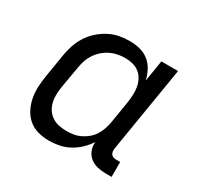

<svg xmlns="http://www.w3.org/2000/svg" viewBox="-124 -679 847 827"><g transform="rotate(30 300.0 -265.0)"><path d="M210 8Q210 8 210 8Q210 8 210 8Q182 8 155 0.5Q128 -7 108 -24.5Q88 -42 76 -66Q64 -90 59 -117Q54 -144 55.5 -172.5Q57 -201 62 -230L80 -340Q84 -366 92.5 -391.5Q101 -417 115.5 -440.5Q130 -464 151 -483Q172 -502 196.5 -515Q221 -528 247 -533Q273 -538 299 -538Q326 -538 351 -531.5Q376 -525 395 -509.5Q414 -494 425.5 -472Q437 -450 443 -425L460 -530H543L473 -104Q472 -96 473 -88.5Q474 -81 478.5 -75.5Q483 -70 490 -68Q497 -66 505 -66H523V8H493Q472 8 451.5 3Q431 -2 415.5 -14.5Q400 -27 392.5 -46.5Q385 -66 387 -87Q373 -65 353 -46Q333 -27 309.5 -14.5Q286 -2 260.5 3Q235 8 210 8ZM254 -66Q272 -66 289 -68.5Q306 -71 323 -79Q340 -87 354.5 -99Q369 -111 379 -126.5Q389 -142 395 -159Q401 -176 404 -193L422 -303Q425 -323 426 -342.5Q427 -362 424 -380.5Q421 -399 412.5 -415.5Q404 -432 390 -443.5Q376 -455 357.5 -460Q339 -465 320 -465Q301 -465 282.5 -461.5Q264 -458 246.5 -449.5Q229 -441 214 -428Q199 -415 188 -398.5Q177 -382 171 -364Q165 -346 162 -328L143 -218Q140 -199 139.5 -179.5Q139 -160 143.5 -142Q148 -124 158 -109Q168 -94 183 -84Q198 -74 216.5 -70Q235 -66 254 -66Z"/></g></svg>

Font: Iosevka Curly Extended
Style: Italic
Weight: 400
Width: 7
Italic angle: -9°
Monospace: yes
Designer: Belleve Invis
Foundry: Belleve Invis
Version: Version 11.1.0; ttfautohint (v1.8.3)